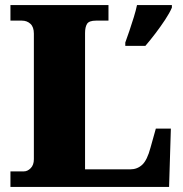

<svg xmlns="http://www.w3.org/2000/svg" viewBox="-20 -734 717 754"><path d="M21 0V-61H74Q88 -61 100.5 -73.5Q113 -86 113 -109V-602Q113 -628 99.5 -640.5Q86 -653 66 -653H21V-714H406V-653H357Q330 -653 322 -640.5Q314 -628 314 -604V-69H492Q519 -69 538.5 -87Q558 -105 571 -154L592 -229H651L644 0ZM472 -567Q479 -586 488 -612.5Q497 -639 505.5 -666.5Q514 -694 518 -714H655V-704Q646 -683 628.5 -656.5Q611 -630 590.5 -603Q570 -576 551 -554H472Z"/></svg>

Font: Noto Serif Devanagari Black
Style: Regular
Weight: 900
Designer: Universal Thirst, Indian Type Foundry and the Monotype Design Team
Foundry: Monotype Imaging Inc.
Version: Version 2.004; ttfautohint (v1.8.4.7-5d5b)